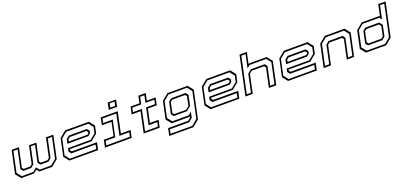

<svg xmlns="http://www.w3.org/2000/svg" viewBox="35 -2012 7329 3475"><g transform="rotate(-20 3699.5 -275.0)"><path d="M120 -540H261.5L183 -172L207 -141.5H335L372 -172L444 -510H585.5L513.5 -172L537.5 -141.5H666L703 -172L781.5 -540H923L830 -103L705 0H458L417.5 -51L354.5 0H108L27 -103ZM144 -510 60.5 -117.5 129.5 -29.5H350.5L426 -91L475 -29.5H696L803 -117.5L886.5 -510H805.5L730.5 -157.5L673 -110.5H519.5L480.5 -159L549 -481.5H468L399.5 -159L340.5 -110.5H187.5L150 -157.5L225 -510Z M1608 -540 1689 -437 1658.5 -294.5 1534 -191.5H1115.5L1111 -172L1135 -141.5H1619L1589 0H1036L955 -103L1026 -437L1151 -540ZM1586.5 -510H1159L1051 -420.5L986.5 -117.5L1056 -29.5H1563.5L1580.5 -110.5H1113L1076 -157.5L1089.5 -220.5H1526.5L1631 -306.5L1655.5 -422.5ZM1529 -429 1566 -382.5 1556.5 -337 1510 -298H1106L1123.5 -380.5L1182 -429ZM1509 -398.5H1190L1153 -368L1144.5 -328H1504L1529.5 -349L1533.5 -368Z M2019.5 -618.5 2047 -750H2208L2180.5 -618.5ZM2058.5 -646.5H2152.5L2169.5 -724.5H2075.5ZM1721.5 0 1751.5 -141.5H1938L1992.5 -398.5H1806L1836 -540H2163.5L2079 -141.5H2266L2236 0ZM1757.5 -30H2212L2229.5 -111H2040.5L2125.5 -510.5H1859.5L1842.5 -429.5H2027.5L1960 -111H1775Z M2467 0 2552 -399H2381L2411 -540H2582L2611 -677H2752.5L2723.5 -540H2894L2864 -399H2693.5L2638.5 -141.5H2805.5L2775.5 0ZM2504 -30H2752L2769 -110.5H2602L2669.5 -429.5H2840.5L2858 -510.5H2687L2716 -647H2635L2606 -510.5H2434.5L2417 -429.5H2588.5Z M2886.5 200 2916.5 59H3304L3353 18.5L3359 -10L3347 0H3007L2926 -103L2997 -437L3121.5 -540H3509.5L3591 -437L3477 97L3352.5 200ZM2922.5 170.5H3340.5L3452.5 77.5L3558 -421.5L3488 -511H3130.5L3024 -423L2959.5 -120L3030 -30.5H3344.5L3405 -80L3381.5 31.5L3311 89.5H2940ZM3087.5 -111.5 3049 -160 3096.5 -383.5 3153.5 -430H3430.5L3469.5 -381.5L3426.5 -181.5L3341 -111.5ZM3106 -141.5H3337L3397.5 -191.5L3435 -368.5L3410.5 -399H3160.5L3123.5 -368.5L3082 -172Z M4328 -540 4409 -437 4378.5 -294.5 4254 -191.5H3835.5L3831 -172L3855 -141.5H4339L4309 0H3756L3675 -103L3746 -437L3871 -540ZM4306.5 -510H3879L3771 -420.5L3706.5 -117.5L3776 -29.5H4283.5L4300.5 -110.5H3833L3796 -157.5L3809.5 -220.5H4246.5L4351 -306.5L4375.5 -422.5ZM4249 -429 4286 -382.5 4276.5 -337 4230 -298H3826L3843.5 -380.5L3902 -429ZM4229 -398.5H3910L3873 -368L3864.5 -328H4224L4249.5 -349L4253.5 -368Z M4426.5 0 4585.5 -749.5H4727L4680.5 -530.5L4692 -540H5032L5113 -437L5020.5 0H4879L4957 -368L4933 -399H4692.5L4644 -358.5L4568 0ZM4463 -30H4544L4616.5 -370.5L4688.5 -429.5H4955.5L4991 -384.5L4915.5 -30H4996.5L5080.5 -424.5L5013 -510.5H4691.5L4637 -466L4691 -720H4610Z M5820.5 -540 5901.5 -437 5871 -294.5 5746.5 -191.5H5328L5323.5 -172L5347.5 -141.5H5831.5L5801.5 0H5248.5L5167.5 -103L5238.5 -437L5363.5 -540ZM5799 -510H5371.5L5263.5 -420.5L5199 -117.5L5268.5 -29.5H5776L5793 -110.5H5325.5L5288.5 -157.5L5302 -220.5H5739L5843.5 -306.5L5868 -422.5ZM5741.5 -429 5778.5 -382.5 5769 -337 5722.5 -298H5318.5L5336 -380.5L5394.5 -429ZM5721.5 -398.5H5402.5L5365.5 -368L5357 -328H5716.5L5742 -349L5746 -368Z M5933.5 0 6026.5 -437 6151.5 -540H6532L6613 -437L6520 0H6379L6457.5 -368L6433.5 -398.5H6190L6153 -368L6074.5 0ZM5970.5 -30H6051L6126 -382L6183 -429H6453.5L6490.5 -382.5L6415.5 -30H6496.5L6580 -422.5L6510.5 -510H6160.5L6054 -422Z M7136.5 0H6749L6667 -103L6738 -437L6863.5 -540H7203L7211 -530.5L7257.5 -750H7399L7261.5 -103ZM7126.5 -29.5 7235 -118.5 7363 -720.5H7282L7227.5 -464.5L7190.5 -511H6871L6766.5 -425L6701.5 -118.5L6772 -29.5ZM7103.5 -110.5H6829L6790.5 -158.5L6839 -385.5L6894 -430H7159.5L7207 -369.5L7162.5 -158.5ZM7098 -141.5 7135 -172 7174.5 -358.5 7143 -399H6902L6865 -368L6823.5 -172L6847.5 -141.5Z"/></g></svg>

Font: Tourney Expanded Light
Style: Italic
Weight: 300
Width: 7
Italic angle: -12°
Designer: Tyler Finck
Foundry: Etcetera Type Co
Version: Version 1.010; ttfautohint (v1.8.3)